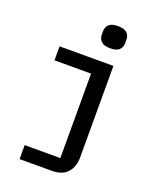

<svg xmlns="http://www.w3.org/2000/svg" viewBox="-170 -850 940 1149"><g transform="rotate(20 300.0 -275.0)"><path d="M379.5 -608.5Q338.5 -608.5 321.8 -625.8Q305 -643 305 -668V-690Q305 -715.5 321.8 -732.5Q338.5 -749.5 379.5 -749.5Q420.5 -749.5 437.2 -732.5Q454 -715.5 454 -690V-668Q454 -643 437.2 -625.8Q420.5 -608.5 379.5 -608.5ZM97.5 200V111H324.5V-427H91.5V-516H434.5V68Q434.5 126 402 163Q369.5 200 301.5 200Z"/></g></svg>

Font: Lilex Medium
Style: Regular
Weight: 500
Designer: Mike Abbink, Paul van der Laan, Pieter van Rosmalen, Mikhael Khrustik
Foundry: Mikhael Khrustik
Version: Version 1.100